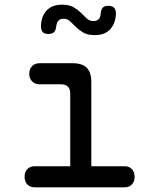

<svg xmlns="http://www.w3.org/2000/svg" viewBox="-20 -800 640 820"><path d="M512 -90Q532 -90 543.5 -77.5Q555 -65 555 -45Q555 -25 543.5 -12.5Q532 0 512 0H128Q108 0 96.5 -12.5Q85 -25 85 -45Q85 -65 96.5 -77.5Q108 -90 128 -90H280V-400Q280 -420 270 -430Q260 -440 240 -440H149Q129 -440 117 -452.5Q105 -465 105 -485Q105 -505 117 -517.5Q129 -530 149 -530H290Q331 -530 350.5 -510.5Q370 -491 370 -450V-90ZM220 -687Q218 -670 210.5 -662.5Q203 -655 187 -655Q170 -655 162.5 -663Q155 -671 155 -688Q156 -730 179 -755Q202 -780 245 -780Q276 -780 294.5 -769Q313 -758 326 -745Q339 -732 350.5 -721Q362 -710 380 -710Q389 -710 394.5 -713Q400 -716 403.5 -720.5Q407 -725 408.5 -731Q410 -737 410 -743Q412 -760 419 -767.5Q426 -775 442 -775Q459 -775 467 -767Q475 -759 475 -742Q474 -701 451 -675.5Q428 -650 385 -650Q354 -650 335.5 -661Q317 -672 304 -685Q291 -698 279.5 -709Q268 -720 250 -720Q242 -720 236.5 -717Q231 -714 227.5 -709.5Q224 -705 222.5 -699Q221 -693 220 -687Z"/></svg>

Font: Maple Mono NL
Style: Regular
Weight: 400
Monospace: yes
Designer: subframe7536
Version: Version 7.000